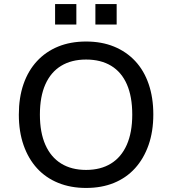

<svg xmlns="http://www.w3.org/2000/svg" viewBox="-20 -919 850 948"><path d="M405 9Q329 9 267.5 -16Q206 -41 163 -88Q120 -135 96.5 -202Q73 -269 73 -353Q73 -437 96 -503.5Q119 -570 162.5 -617Q206 -664 267 -689Q328 -714 405 -714Q482 -714 543 -689Q604 -664 647.5 -617.5Q691 -571 714 -504Q737 -437 737 -354Q737 -270 713.5 -203Q690 -136 647 -88.5Q604 -41 543 -16Q482 9 405 9ZM405 -80Q477 -80 528 -111.5Q579 -143 606 -204Q633 -265 633 -353Q633 -442 606.5 -502.5Q580 -563 529 -594Q478 -625 405 -625Q333 -625 282 -594Q231 -563 204 -502.5Q177 -442 177 -353Q177 -265 204 -204Q231 -143 282 -111.5Q333 -80 405 -80ZM451 -798V-899H556V-798ZM252 -798V-899H357V-798Z"/></svg>

Font: Nunito Sans 12pt ExtraLight 8pt Medium
Style: Regular
Weight: 500
Version: Version 3.101;gftools[0.9.27]